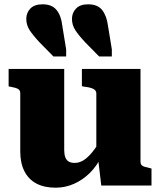

<svg xmlns="http://www.w3.org/2000/svg" viewBox="-20 -861 746 891"><path d="M481 -742 499 -632V-599H440L376 -664Q345 -697 329.5 -721Q314 -745 314 -773Q314 -802 333 -821.5Q352 -841 389 -841Q433 -841 454 -814.5Q475 -788 481 -742ZM269 -742 287 -632V-599H228L164 -664Q133 -697 117.5 -721Q102 -745 102 -773Q102 -802 121 -821.5Q140 -841 178 -841Q221 -841 242.5 -814.5Q264 -788 269 -742ZM278 -541V-164Q278 -145 283 -131.5Q288 -118 298.5 -111.5Q309 -105 327 -105Q348 -105 368 -117.5Q388 -130 409.5 -156.5Q431 -183 454 -225L451 -136Q430 -91 397 -58.5Q364 -26 323.5 -8Q283 10 238 10Q186 10 149.5 -9Q113 -28 93.5 -66Q74 -104 74 -158V-428Q74 -442 64 -448Q54 -454 31 -458L20 -460V-541ZM632 -541V-110Q632 -101 636.5 -95.5Q641 -90 651 -87Q661 -84 675 -81L683 -79V0H450L435 -126L427 -132V-428Q427 -442 412 -449Q397 -456 375 -458L360 -461V-541Z"/></svg>

Font: Roboto Serif ExtraBold
Style: Regular
Weight: 800
Designer: Greg Gazdowicz
Foundry: Commercial Type
Version: Version 1.008